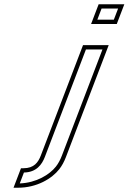

<svg xmlns="http://www.w3.org/2000/svg" viewBox="-20 -687 644 897"><path d="M256.9 103.5C269.2 87.8 279.5 69 287.9 47L487.8 -476H367.8L170.9 39C158.5 71.7 139 99 89.3 99H78L43.2 190H64.5C152.6 190 222.9 147.1 256.9 103.5ZM405.6 -575H525.6L560.8 -667H440.8ZM241.2 91.2C211.9 128.6 149.8 167.2 72.3 169.9L91.8 119C150.3 117.9 176.1 81.6 189.6 46.1L381.5 -456H458.7L269.2 39.9C261.4 60.3 252 77.4 241.2 91.2ZM434.7 -595 454.5 -647H531.7L511.8 -595Z"/></svg>

Font: Din Kursivschrift
Style: BreitGhost
Weight: 400
Version: Version 1.089